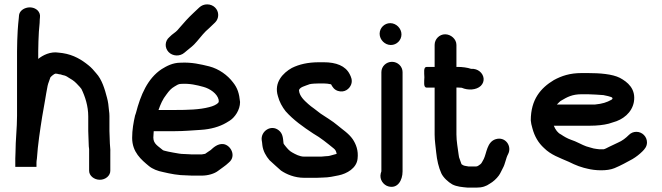

<svg xmlns="http://www.w3.org/2000/svg" viewBox="-20 -786 3031 879"><path d="M51 -88.7C50.3 -77.7 50 -68.3 50 -60V-22H147V-41C147 -45.2 147.6 -52.2 149 -60.4C153.3 -124.9 163.3 -189.5 173.1 -251.8C182.8 -302 189.4 -350.1 198 -393.3C200.6 -406.3 206.5 -416.9 210.7 -431.7C213.9 -436 227.9 -448.3 234.1 -449C238 -448.6 246.5 -448 250.8 -446H251.8C253.8 -446 257.1 -445.5 261.6 -444.2L262.3 -443.5C275.4 -440.8 279.2 -439.7 289.3 -433.8L289.5 -433.4C305.2 -424.3 319 -416 330.1 -404.2L345.2 -388.2C347.6 -385.8 349.5 -383.5 352.8 -378.8C369.6 -344.2 384 -300.8 384 -253V-186C384 -171.3 386 -142.7 386 -129C386 -119.9 386.6 -112.2 388 -103.6V-4C388 18.4 410.8 37 437 37C463.3 37 485 18.2 485 -4V-90.2C486.1 -103 483 -117.3 483 -129C483 -142.5 481 -172.8 481 -186V-255C481 -262.8 480.3 -270.9 479 -279.9C477.1 -301.3 475.2 -319.6 469.8 -338.9C459.8 -377.8 446.6 -422.3 420.2 -450.8C410.7 -462.7 397.7 -477.2 385.3 -486.9C355.3 -511.3 318.1 -535.2 266 -543L248.7 -545C210.7 -551.3 175.9 -533.2 155 -516.3V-552C155 -583.6 156.6 -611.7 158 -641.2C159.2 -664.2 161.9 -673.2 162 -696.1L163 -707.4C164.5 -719 160.6 -730.1 151.6 -739C122.1 -766 69.3 -748.2 67 -714.9L66 -703C64.2 -681.5 62.2 -671.8 61 -646C59.5 -616.4 58 -584 58 -551V-256C58 -198.5 51 -144.4 51 -88.7Z M892.3 -751.8 865.7 -726.8C840.9 -703.5 824 -684.5 801.3 -658.1C787.6 -641 784.1 -640.2 766 -626L755.5 -616.1C734.7 -598.7 732.7 -568.3 751.6 -548C770.1 -528.3 803.2 -526.3 824.6 -545L835.2 -553.9C853.9 -569.8 862.9 -574.3 881.8 -596.8C902.7 -621.1 914.7 -638.1 937.4 -657L964.8 -683.2C974.1 -692.5 979 -704.3 979 -717.5C979 -744.1 957 -766 928.7 -766C914.7 -766 902.2 -761.1 892.3 -751.8ZM741.9 -353.4C754.8 -371.1 763.2 -380.7 779 -390C788.7 -395.7 796.8 -402 808.6 -402H808.9L809.2 -402C848.8 -404.5 880.1 -396.8 911.5 -388.2C941.5 -380 974.5 -357.6 981 -329.3C981.1 -324.3 982 -319.3 981.2 -319.5C980.9 -318.1 980.4 -317 978.8 -314.9C969.5 -306.3 956.1 -300 937.1 -295.4C893.8 -283.9 837.9 -282.5 782 -282.5L705.7 -282.5C714.9 -308.9 724.8 -331.9 741.9 -353.4ZM842 -80H841.6C834.6 -80 827.6 -80.4 820.7 -81H820.3C814.6 -81 807.7 -81.6 800.6 -82.7C781.7 -86.3 766.6 -88 750.1 -91.9C741.8 -93.9 728.2 -96.7 726 -98.5C705.9 -116.3 682 -126.3 682 -156.1C682 -160.1 682.3 -166.2 683 -173.5V-173.8C683 -178 683.3 -181.8 683.8 -185.5H782C823.5 -185.5 861.9 -189.3 898.4 -191.4C945.2 -194.1 985.6 -206.2 1015.4 -223.7L1031.5 -233.5C1055.3 -248.5 1079 -282.8 1079 -318.8V-319.2C1075.1 -357.7 1067.9 -382.7 1046.5 -409.2C1021.9 -441.8 982.7 -470.4 938.2 -482.1C898.3 -491.9 857.5 -501.6 807.3 -499C770 -499 742.6 -483.3 720.2 -469.6C655.4 -426.9 623.5 -350.5 602.3 -268.5L598.3 -256.8C591.2 -226 585 -191.4 585 -154.8C585 -89 627.5 -54.3 661.6 -26C678.1 -12.4 702 -2.8 727.2 1.8C760.3 9.6 796 16.9 837 17C844.9 17.6 853.2 18 859.6 18H903.2C932.9 18 961.8 9 978.1 -3.6C993.8 -16.1 1011.3 -26 1027.5 -41.8C1064.1 -71.3 1036 -123.4 1001.2 -126.5C976.6 -128.6 957.2 -110.8 944.6 -99.1C937.9 -94.1 928.8 -89 919.2 -81.8C913.1 -81 905.6 -79 903.2 -79H859.6C855 -79 848.9 -79.4 842 -80Z M1450.6 -69H1372.1C1351.7 -69 1332.7 -79.7 1317.8 -88C1305.7 -94.4 1296.9 -104.5 1287.3 -116.3C1282.3 -122.1 1278 -128.2 1278 -129.5V-129.9C1275.5 -154.3 1275 -174.8 1255.6 -189.9C1220.4 -217.3 1173.3 -185.1 1178.1 -144.6C1178.8 -138.2 1181 -129.9 1181 -122.5V-122.1C1184.2 -94.4 1197.9 -71 1213.9 -52.5C1217.7 -48.3 1266.2 -5.3 1266.2 -5.3C1291.5 12.2 1329.5 28 1372.1 28H1430.4C1438.8 28 1445.3 27.8 1455.6 27C1486.1 26.8 1508.9 21.1 1530 16.9C1568.1 9.2 1612.5 -16 1617 -59C1621.7 -97.7 1609.4 -126.6 1594.8 -148.7C1575.9 -176 1547.3 -193.3 1524.5 -212.9C1502.2 -232 1473.2 -248.5 1447.4 -266.2L1417.2 -289.4C1408 -295.7 1399.2 -302.6 1390.8 -310.1C1372.7 -326.3 1349.9 -346.9 1348.8 -373.6C1354 -387.7 1374.4 -391.6 1397.7 -400.6C1405.4 -402.7 1427 -404 1441.3 -404H1461.8C1474.7 -404 1483.7 -402.4 1495.7 -400C1502.1 -387.8 1509.7 -375.5 1526.6 -369.9C1556.9 -359.8 1581 -379.3 1588.1 -400.6C1594.3 -419.2 1587 -434.3 1581.2 -445.9C1561.6 -485 1518.6 -501 1461.8 -501H1441.2C1390 -501 1350.2 -491.8 1316.1 -474.9C1276.3 -452.6 1232.7 -408.8 1252.3 -345.9C1258.9 -320.2 1272 -296.4 1287.6 -276.7C1323.1 -236.7 1368.4 -204.7 1414 -174.7C1449.6 -154.3 1477.2 -131 1507.6 -106.6C1515.3 -100.4 1518.4 -95.1 1521 -83.3V-81.6C1520.9 -81.5 1520.9 -81.5 1520.3 -81.3L1506.4 -77.5C1494.4 -74.1 1486.1 -71 1473.7 -71H1473.3C1465.7 -70.3 1460 -69.8 1450.6 -69Z M1726 -1.6C1726 -1.6 1724.3 3.5 1723.2 7.7C1716 36.4 1735.8 61.1 1757.5 67.2C1800.3 79.3 1823 39.9 1823 -1.5V-455.9C1823 -481.8 1801.1 -503 1774.5 -503C1747.9 -503 1726 -481.8 1726 -455.9ZM1769.5 -580C1796.1 -580 1818 -601.9 1818 -628.5C1818 -656 1794.1 -680 1766.5 -680C1739.9 -680 1718 -658.1 1718 -631.5C1718 -604 1741.9 -580 1769.5 -580Z M2093.1 -384.3H2093.5C2093.6 -384.3 2093.7 -384.3 2094.2 -384.1C2122.5 -371.6 2160.7 -373.4 2181.3 -393C2202 -413.8 2195.9 -442.8 2176.5 -458.7C2166.2 -466.9 2153.7 -471.8 2136.4 -470.9C2120.5 -476.5 2096.7 -479.7 2075.7 -479.7H2069.6V-580.5C2069.6 -607.1 2044.2 -629 2017.8 -629C1991.5 -629 1969.8 -606.8 1969.8 -580.5V-479.6H1933.3C1917.7 -479.6 1922.3 -452.9 1922.8 -432.3C1922.3 -411.7 1917.7 -385 1933.3 -385H1969.8V-170C1969.8 -141.4 1974.7 -113.4 1976.9 -88.4C1980.5 -52.8 1988 -19.8 2000.5 7.6C2009.5 26.9 2032 47.5 2050.4 58C2071 68.8 2096.4 70.7 2122 73H2160.1C2188 73 2206 66.5 2222.3 54.9C2237.5 46.4 2253.2 32 2263.4 18C2271.3 7.4 2276 -5.6 2281.8 -15.8C2293.2 -35.6 2296.1 -62.7 2305.9 -79.9C2325.4 -116.5 2293.9 -162.7 2249.1 -148.7C2209.1 -136.2 2207.9 -84.4 2194.7 -58C2187.8 -46.7 2185.5 -38.2 2178.5 -33.5C2172.6 -29.6 2166.7 -24 2160.1 -24H2124.5C2110 -26.8 2103.1 -25.9 2092.8 -34.4C2089.8 -41.5 2084.9 -56.5 2081.6 -66L2079.5 -79C2075.9 -108 2069.6 -139.2 2069.6 -170.6V-385.3H2075.7C2078.8 -385.3 2085.2 -384.9 2093.1 -384.3Z M2549.5 -325.6C2576.7 -341.8 2599.9 -354.5 2642.3 -354.5H2671.8C2683.7 -354.5 2733.7 -351.6 2742.5 -350.6C2745.3 -350.3 2783 -342.8 2783 -338.2L2784.1 -336.2V-335C2784.1 -333.6 2782.3 -331.2 2779.3 -329.3C2757.5 -317.1 2737.4 -310.8 2704.1 -307.5L2529.4 -307.5C2530.5 -309 2548.6 -327 2549.5 -325.6ZM2548.3 -170.4C2533.7 -177.4 2523.4 -191.2 2515.3 -210.5H2682.3C2712.2 -210.5 2742.9 -213.6 2766.8 -219.8L2785.8 -225.8C2831.9 -237.9 2872.6 -269.9 2881.9 -318.7C2892.5 -379.5 2852.6 -411 2817.8 -429.6C2783.3 -447.2 2725.6 -451.5 2671.8 -451.5H2642.3C2589.2 -451.5 2551.1 -438.7 2515.8 -419.5C2455.5 -383.4 2410 -330.7 2410 -235V-234.7L2410 -234.5C2410.7 -224.4 2413.3 -212.4 2417.3 -199C2427.2 -161.2 2445.3 -131.3 2470.3 -108.6C2502.3 -76.6 2540.9 -64.3 2584 -45.2L2607.1 -34.3C2620.7 -27.9 2637.7 -22 2652.8 -17.8L2669.8 -13.7C2704.5 -4.8 2759.5 -2.2 2793 -16.1C2821.8 -28 2848.9 -43.1 2875.2 -57.5C2891.5 -67 2908.2 -80.1 2920.8 -92.7C2930.4 -102.3 2942 -114.6 2942 -134C2942 -160.6 2920.1 -182.5 2893.5 -182.5C2880.3 -182.5 2868.5 -177.6 2859.2 -168.3C2844.8 -153.9 2829 -141.4 2808.6 -132.8L2768.4 -113.7C2758.3 -108.9 2752.5 -104.8 2743.5 -102.5H2724.8C2712 -103.7 2710 -104.4 2697.8 -106.3L2680.3 -111.2C2675.5 -112.5 2670 -114.1 2663.7 -116.1C2647.4 -121.3 2616 -139.7 2594.2 -146.1C2577.5 -152 2562.6 -160.7 2548.3 -170.4Z"/></svg>

Font: HoneyBee
Style: Blk
Weight: 700
Foundry: Cannot Into Space Fonts
Version: Version 0.89